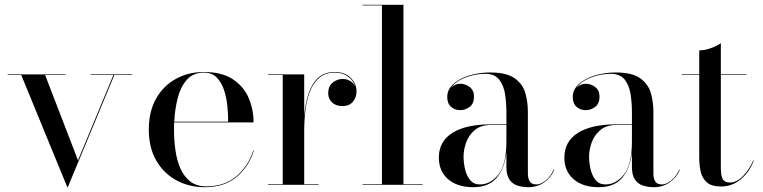

<svg xmlns="http://www.w3.org/2000/svg" viewBox="-20 -770 3178 800"><path d="M305 -102 452.5 -457.5H357V-460H530.5V-457.5H456.5L262.5 10H260.5L68.5 -457.5H12V-460H253.5V-457.5H168Z M1037.5 -142.5Q1018 -77.5 967 -33.8Q916 10 833 10Q767.5 10 714.8 -18.8Q662 -47.5 631 -101.2Q600 -155 600 -230Q600 -305 630.2 -358.8Q660.5 -412.5 712.5 -441.2Q764.5 -470 830 -470Q904 -470 949.5 -440.2Q995 -410.5 1015.8 -362.5Q1036.5 -314.5 1036.5 -260H705.5Q705 -245.5 705 -230Q705 -187 710.8 -145.2Q716.5 -103.5 731.2 -69.2Q746 -35 772.2 -14.2Q798.5 6.5 839.5 6.5Q917 6.5 966.5 -37Q1016 -80.5 1035 -142.5ZM830 -467.5Q785 -467.5 758.8 -438Q732.5 -408.5 720.5 -361.5Q708.5 -314.5 706 -263H930.5Q931 -292 927.5 -327Q924 -362 913.8 -394Q903.5 -426 883.2 -446.8Q863 -467.5 830 -467.5Z M1097 -2.5H1158V-457.5H1097V-460H1247.5V-285Q1251.5 -335 1264.8 -377.2Q1278 -419.5 1304.5 -444.8Q1331 -470 1375 -470Q1417 -470 1441.2 -445.8Q1465.5 -421.5 1465.5 -389Q1465.5 -363.5 1450.2 -345.8Q1435 -328 1407.5 -328Q1379 -328 1363.2 -343.5Q1347.5 -359 1347.5 -381.5Q1347.5 -411 1366.5 -426Q1385.5 -441 1407 -441Q1425 -441 1438.8 -432.8Q1452.5 -424.5 1459.5 -411Q1452 -435 1430 -451.2Q1408 -467.5 1375 -467.5Q1336 -467.5 1311 -446.5Q1286 -425.5 1272 -390.2Q1258 -355 1252.8 -311.5Q1247.5 -268 1247.5 -222.5V-2.5H1307.5V0H1097Z M1490.5 -2.5H1571.5V-747.5H1490.5V-750H1661V-2.5H1741V0H1490.5Z M2027.5 -252H2090V-304.5Q2090 -340.5 2084.5 -377Q2079 -413.5 2060.2 -438Q2041.5 -462.5 2001.5 -462.5Q1959.5 -462.5 1918.8 -446.8Q1878 -431 1858.5 -403.5Q1874.5 -421 1898 -421Q1919.5 -421 1937.2 -407.2Q1955 -393.5 1955 -368Q1955 -338 1936.8 -324.5Q1918.5 -311 1898 -311Q1875 -311 1859.2 -325Q1843.5 -339 1843.5 -366Q1843.5 -397 1869 -420Q1894.5 -443 1935.2 -455.5Q1976 -468 2021.5 -468Q2090.5 -468 2124.2 -444Q2158 -420 2168.8 -382.5Q2179.5 -345 2179.5 -304.5V-46Q2179.5 -28 2186.8 -14.8Q2194 -1.5 2215.5 -1.5Q2233 -1.5 2254 -18.2Q2275 -35 2287 -63.5L2289 -61.5Q2276 -30 2247.2 -10Q2218.5 10 2181.5 10Q2158 10 2137 3.5Q2116 -3 2103 -21.2Q2090 -39.5 2090 -75V-135.5Q2082.5 -68.5 2049.5 -29.2Q2016.5 10 1951 10Q1886 10 1847.2 -23.2Q1808.5 -56.5 1808.5 -113.5Q1808.5 -180.5 1864.8 -216.2Q1921 -252 2027.5 -252ZM1979.5 -1.5Q2024 -1.5 2057 -43.2Q2090 -85 2090 -180.5V-249.5H2027.5Q1983.5 -249.5 1958.2 -228Q1933 -206.5 1922.2 -176Q1911.5 -145.5 1911.5 -118Q1911.5 -93 1917.5 -66Q1923.5 -39 1938.5 -20.2Q1953.5 -1.5 1979.5 -1.5Z M2550.5 -252H2613V-304.5Q2613 -340.5 2607.5 -377Q2602 -413.5 2583.2 -438Q2564.5 -462.5 2524.5 -462.5Q2482.5 -462.5 2441.8 -446.8Q2401 -431 2381.5 -403.5Q2397.5 -421 2421 -421Q2442.5 -421 2460.2 -407.2Q2478 -393.5 2478 -368Q2478 -338 2459.8 -324.5Q2441.5 -311 2421 -311Q2398 -311 2382.2 -325Q2366.5 -339 2366.5 -366Q2366.5 -397 2392 -420Q2417.5 -443 2458.2 -455.5Q2499 -468 2544.5 -468Q2613.5 -468 2647.2 -444Q2681 -420 2691.8 -382.5Q2702.5 -345 2702.5 -304.5V-46Q2702.5 -28 2709.8 -14.8Q2717 -1.5 2738.5 -1.5Q2756 -1.5 2777 -18.2Q2798 -35 2810 -63.5L2812 -61.5Q2799 -30 2770.2 -10Q2741.5 10 2704.5 10Q2681 10 2660 3.5Q2639 -3 2626 -21.2Q2613 -39.5 2613 -75V-135.5Q2605.5 -68.5 2572.5 -29.2Q2539.5 10 2474 10Q2409 10 2370.2 -23.2Q2331.5 -56.5 2331.5 -113.5Q2331.5 -180.5 2387.8 -216.2Q2444 -252 2550.5 -252ZM2502.5 -1.5Q2547 -1.5 2580 -43.2Q2613 -85 2613 -180.5V-249.5H2550.5Q2506.5 -249.5 2481.2 -228Q2456 -206.5 2445.2 -176Q2434.5 -145.5 2434.5 -118Q2434.5 -93 2440.5 -66Q2446.5 -39 2461.5 -20.2Q2476.5 -1.5 2502.5 -1.5Z M3121 -101.5Q3103 -53.5 3066.8 -23.2Q3030.5 7 2984.5 7Q2943.5 7 2924.2 -11Q2905 -29 2899.2 -56.2Q2893.5 -83.5 2893.5 -111V-457.5H2820.5V-460H2893.5V-560Q2916 -560 2942.2 -569.5Q2968.5 -579 2983.5 -590V-460H3090.5V-457.5H2983.5V-72.5Q2983.5 -35 2992.2 -22.2Q3001 -9.5 3021.5 -9.5Q3050 -9.5 3076.8 -37.5Q3103.5 -65.5 3118.5 -101.5Z"/></svg>

Font: Bodoni* 72pt
Style: Regular
Weight: 400
Version: Version 2.3